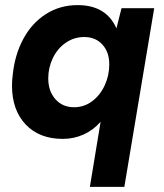

<svg xmlns="http://www.w3.org/2000/svg" viewBox="-20 -532 643 752"><path d="M374 -55Q345 -22 307 -5Q269 12 226 12Q134 12 80.5 -44.5Q27 -101 27 -197Q27 -218 30 -240Q38 -318 71.5 -380Q105 -442 160 -477Q215 -512 284 -512Q396 -512 436 -421L456 -500H584L467 200H332ZM270 -112Q310 -112 341.5 -136Q373 -160 390.5 -198.5Q408 -237 408 -280Q408 -328 381 -357.5Q354 -387 310 -387Q270 -387 237.5 -364.5Q205 -342 187 -304.5Q169 -267 169 -225Q169 -175 197 -143.5Q225 -112 270 -112Z"/></svg>

Font: Oak Sans
Style: Bold Italic
Weight: 700
Italic angle: -9.5°
Foundry: Erik Kennedy, Walven
Version: Version 1.000